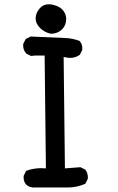

<svg xmlns="http://www.w3.org/2000/svg" viewBox="-20 -854 540 878"><path d="M87.9 -43Q87.9 -45.9 88.4 -50.3L99.6 -72.8Q132.3 -85 168.5 -85Q178.7 -85 189.9 -84L184.1 -600.1H141.1L122.1 -598.1L100.1 -608.9L99.6 -609.9Q85.9 -625 85.9 -646.5Q85.9 -649.4 86.4 -653.8L97.7 -675.8L120.1 -687Q242.2 -681.2 276.9 -680.2Q312.5 -679.2 344.2 -666.5L344.7 -665.5Q356.4 -652.3 356.4 -632.8Q356.4 -629.9 356 -625.5L345.2 -604L344.2 -603Q325.2 -589.4 301.8 -589.4Q297.4 -589.4 294.9 -589.4L271 -593.3L276.9 -84L347.7 -89.4L369.6 -78.6L370.6 -77.6Q381.8 -62.5 381.8 -43Q381.8 -40 381.3 -35.6L370.1 -13.7Q332 3.4 290 3.4H130.9H130.4Q112.8 1.5 99.6 -9.8Q87.9 -23.4 87.9 -43ZM143.1 -769Q143.1 -771.5 143.1 -773.9Q145 -799.3 165 -819.3Q180.2 -834.5 203.1 -834.5Q211.4 -834.5 220.7 -832.5Q254.9 -825.2 270.5 -803.7Q282.7 -787.1 282.7 -767.1Q282.7 -761.7 281.7 -755.9Q276.9 -725.6 251 -710Q233.9 -699.7 212.9 -699.7H212.4Q183.1 -706.1 163.1 -726.1Q143.1 -746.1 143.1 -769Z"/></svg>

Font: Bakudai
Style: Medium
Weight: 500
Version: Version 1.48